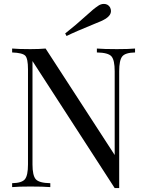

<svg xmlns="http://www.w3.org/2000/svg" viewBox="-20 -956 746 981"><path d="M589 -592V5H566L146 -644V-116Q146 -59 163 -40Q180 -21 237 -20V0Q201 -3 135 -3Q75 -3 42 0V-20Q92 -21 107.5 -40.5Q123 -60 123 -116V-602Q123 -657 109 -671.5Q95 -686 42 -688V-708Q75 -705 135 -705Q180 -705 213 -708L566 -164V-592Q566 -649 549.5 -668Q533 -687 475 -688V-708Q511 -705 577 -705Q637 -705 670 -708V-688Q620 -687 604.5 -667.5Q589 -648 589 -592ZM481 -926Q495 -936 511 -936Q531 -936 542 -919Q547 -909 547 -900Q547 -878 521 -861Q500 -848 465 -835Q362 -793 320 -772L313 -785Q360 -823 368 -830Q387 -846 426 -881Q457 -910 481 -926Z"/></svg>

Font: Playfair Display
Style: Regular
Weight: 400
Designer: Claus Eggers S?rensen
Foundry: Claus Eggers S?rensen
Version: Version 1.003